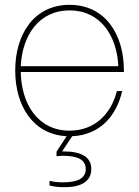

<svg xmlns="http://www.w3.org/2000/svg" viewBox="-20 -552 576 795"><path d="M250 223C314 223 358 200 358 148C358 96 314 75 243 75H237L279 12C391 7 461 -68 486 -175H464C440 -79 371 -11 268 -11C137 -11 68 -122 66 -254H493V-261C493 -409 416 -532 268 -532C120 -532 43 -409 43 -260C43 -115 116 5 256 12L214 76V95C222 94 232 93 240 93C305 93 335 111 335 148C335 185 304 203 241 203C221 203 204 201 185 197V216C207 222 228 223 250 223ZM66 -278C72 -405 141 -509 268 -509C395 -509 464 -405 470 -278Z"/></svg>

Font: Aspekta 50
Style: Regular
Weight: 50
Designer: Ivo Dolenc
Version: Version 2.000